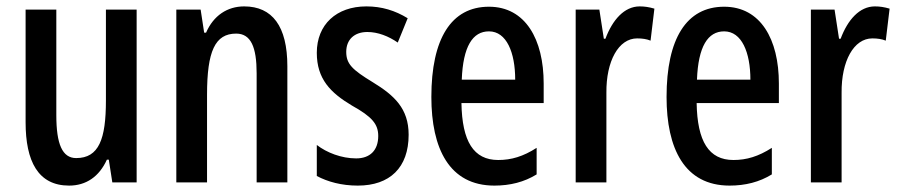

<svg xmlns="http://www.w3.org/2000/svg" viewBox="-20 -570 2809 600"><path d="M407 -540H311V-256C311 -135 289 -76 218 -76C175 -76 156 -119 156 -210V-540H60V-188C60 -66 99 10 196 10C249 10 290 -18 314 -71H320L331 0H407Z M743 -550C690 -550 647 -521 624 -468H618L607 -540H531V0H627V-274C627 -410 652 -465 718 -465C764 -465 782 -423 782 -341V0H878V-363C878 -488 831 -550 743 -550Z M1257 -149C1257 -231 1212 -272 1145 -313C1081 -352 1062 -370 1062 -408C1062 -446 1087 -470 1128 -470C1161 -470 1194 -457 1223 -437L1254 -513C1215 -537 1173 -550 1125 -550C1031 -550 970 -493 970 -405C970 -323 1013 -280 1080 -240C1143 -205 1162 -182 1162 -145C1162 -100 1136 -75 1093 -75C1047 -75 1001 -93 970 -117V-20C1004 -2 1047 10 1098 10C1198 10 1257 -46 1257 -149Z M1508 -549C1390 -549 1328 -449 1328 -267C1328 -106 1384 10 1525 10C1574 10 1618 -1 1657 -25V-108C1615 -81 1578 -70 1537 -70C1460 -70 1424 -128 1422 -248H1679V-309C1679 -447 1622 -549 1508 -549ZM1508 -472C1563 -472 1590 -406 1590 -321H1423C1427 -425 1457 -472 1508 -472Z M1979 -550C1931 -550 1894 -508 1872 -449H1867L1853 -540H1779V0H1875V-280C1874 -379 1913 -450 1971 -450C1987 -450 2001 -448 2013 -443L2025 -543C2008 -548 1994 -550 1979 -550Z M2243 -549C2125 -549 2063 -449 2063 -267C2063 -106 2119 10 2260 10C2309 10 2353 -1 2392 -25V-108C2350 -81 2313 -70 2272 -70C2195 -70 2159 -128 2157 -248H2414V-309C2414 -447 2357 -549 2243 -549ZM2243 -472C2298 -472 2325 -406 2325 -321H2158C2162 -425 2192 -472 2243 -472Z M2714 -550C2666 -550 2629 -508 2607 -449H2602L2588 -540H2514V0H2610V-280C2609 -379 2648 -450 2706 -450C2722 -450 2736 -448 2748 -443L2760 -543C2743 -548 2729 -550 2714 -550Z"/></svg>

Font: Noto Sans Hebrew ExtraCondensed Medium
Style: Regular
Weight: 500
Width: 2
Designer: Monotype Design Team
Foundry: Monotype Imaging Inc.
Version: Version 2.004